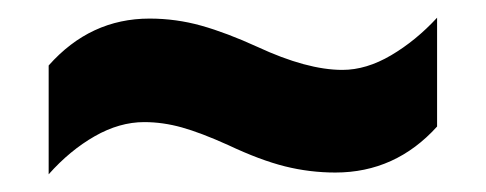

<svg xmlns="http://www.w3.org/2000/svg" viewBox="-20 -461 549 217"><path d="M238 -297Q207 -311 185.5 -317Q164 -323 143 -323Q115 -323 87 -307Q59 -291 35 -264V-387Q82 -440 149 -440Q179 -440 207.5 -432Q236 -424 271 -408Q327 -382 367 -382Q394 -382 422 -398.5Q450 -415 474 -441V-318Q427 -266 359 -266Q330 -266 302 -273Q274 -280 238 -297Z"/></svg>

Font: Noto Sans Tamil Condensed ExtraBold
Style: Regular
Weight: 800
Width: 3
Designer: Jelle Bosma - Monotype Design Team
Foundry: Monotype Imaging Inc.
Version: Version 2.004; ttfautohint (v1.8.4.7-5d5b)